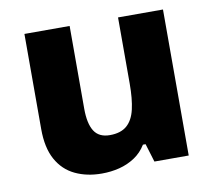

<svg xmlns="http://www.w3.org/2000/svg" viewBox="-67 -625 792 711"><g transform="rotate(-10 329.5 -269.5)"><path d="M589 -549V0H460L439 -69H429Q412 -41 385.5 -23.5Q359 -6 327.5 2Q296 10 261 10Q205 10 161 -11Q117 -32 92.5 -76.5Q68 -121 68 -191V-549H238V-238Q238 -182 256 -153.5Q274 -125 315 -125Q356 -125 379 -145Q402 -165 411 -204Q420 -243 420 -300V-549Z"/></g></svg>

Font: Noto Sans Khmer ExtraBold
Style: Regular
Weight: 800
Version: Version 2.003